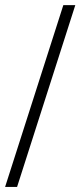

<svg xmlns="http://www.w3.org/2000/svg" viewBox="-20 -716 315 752"><path d="M228 -695.8H274.9L46.9 16.1H0Z"/></svg>

Font: Chandrasa
Style: Regular
Weight: 400
Designer: R.S. Wihananto
Foundry: R.S. Wihananto
Version: Version 2.0.1